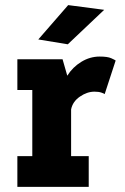

<svg xmlns="http://www.w3.org/2000/svg" viewBox="-20 -732 490 752"><path d="M48 0V-120.5H106.5V-379.5H48V-500H225L243.5 -435.5Q265 -469.5 298.8 -490Q332.5 -510.5 370.5 -510.5Q401 -510.5 415.5 -504Q430 -497.5 433 -495L390 -363.5Q387 -366 376.5 -369.5Q366 -373 350 -373Q321 -373 292.8 -353.5Q264.5 -334 258.5 -303.5V-120.5H327.5V0ZM245.5 -558.5 130 -577.5 247 -712 388 -693.5Z"/></svg>

Font: Trispace Condensed
Style: Bold
Weight: 700
Width: 3
Designer: Tyler Finck
Foundry: Etcetera Type Company
Version: Version 1.210; ttfautohint (v1.8.3)